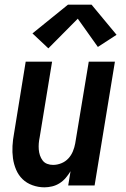

<svg xmlns="http://www.w3.org/2000/svg" viewBox="-20 -794 540 822"><path d="M170 8Q144 8 119 -1Q94 -10 76.5 -27Q59 -44 49 -67.5Q39 -91 35.5 -116.5Q32 -142 33.5 -169Q35 -196 40 -222L90 -530H203L150 -207Q147 -193 146 -180Q145 -167 146 -154Q147 -141 151 -129Q155 -117 162.5 -107Q170 -97 182 -92.5Q194 -88 207 -88Q225 -88 242.5 -95Q260 -102 272.5 -115.5Q285 -129 292 -146Q299 -163 302 -180L360 -530H472L385 0H272L282 -61Q273 -46 261.5 -32.5Q250 -19 235 -9.5Q220 0 203 4Q186 8 170 8ZM187 -587 119 -651 271 -774H372L479 -645L399 -593L313 -714Z"/></svg>

Font: Iosevka Curly Oblique
Style: Bold
Weight: 700
Italic angle: -9°
Monospace: yes
Designer: Belleve Invis
Foundry: Belleve Invis
Version: Version 11.1.0; ttfautohint (v1.8.3)